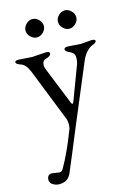

<svg xmlns="http://www.w3.org/2000/svg" viewBox="-131 -660 704 1012"><g transform="rotate(-15 221.5 -154.0)"><path d="M277 -543Q277 -562 292.5 -577.5Q308 -593 327 -593Q346 -593 361.5 -577.5Q377 -562 377 -543Q377 -524 361.5 -508.5Q346 -493 327 -493Q308 -493 292.5 -508.5Q277 -524 277 -543ZM100 -543Q100 -562 115.5 -577.5Q131 -593 150 -593Q169 -593 184.5 -577.5Q200 -562 200 -543Q200 -524 184.5 -508.5Q169 -493 150 -493Q131 -493 115.5 -508.5Q100 -524 100 -543ZM293 -405 364 -400 423 -405Q443 -405 443 -395.5Q443 -386 424 -379.5Q405 -373 388 -354Q371 -335 361 -311L225 13Q224 16 208.5 53Q193 90 170 146Q147 202 129 243.5Q111 285 64 285Q45 285 29 275Q13 265 13 249Q13 219 40 219L80 225Q92 225 99 214Q145 135 190 16Q193 7 193 -9Q193 -25 189 -36L73 -329Q56 -370 28 -378Q5 -386 5 -395.5Q5 -405 25 -405L98 -400L174 -405Q194 -405 194 -394Q194 -380 165 -372Q145 -366 145 -340Q145 -331 153 -312L232 -116Q240 -97 247 -117L314 -295Q322 -313 322 -337.5Q322 -362 297.5 -372.5Q273 -383 273 -394Q273 -405 293 -405Z"/></g></svg>

Font: EB Garamond
Style: Regular
Weight: 400
Version: Version 0.012